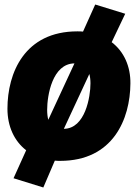

<svg xmlns="http://www.w3.org/2000/svg" viewBox="-20 -693 612 851"><path d="M475 -506 535 -632 402 -673 348 -553C340 -554 331 -554 323 -554C89 -554 13 -370 13 -211C13 -133 43 -68 96 -27L40 97L172 138L223 19C231 20 239 20 247 20C481 20 557 -165 558 -323C559 -399 529 -465 475 -506ZM310 -412 194 -162C191 -174 189 -188 189 -206C189 -270 212 -411 310 -412ZM263 -122 376 -365C379 -354 381 -340 381 -324C381 -264 358 -123 263 -122Z"/></svg>

Font: Fira Sans Heavy
Style: Italic
Weight: 900
Italic angle: -8°
Designer: bBox Type GmbH & Carrois Corporate GbR & Edenspiekermann AG
Foundry: bBox Type GmbH & Carrois Corporate GbR & Edenspiekermann AG
Version: Version 4.301;PS 004.301;hotconv 1.0.88;makeotf.lib2.5.64775